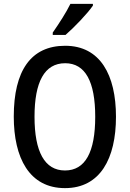

<svg xmlns="http://www.w3.org/2000/svg" viewBox="-20 -960 669 990"><path d="M459 -931V-940H343C321 -895 286 -841 252 -792V-780H318C362 -818 432 -891 459 -931ZM578 -358C578 -573 497 -724 316 -724C139 -724 51 -595 51 -359C51 -146 131 10 315 10C497 10 578 -143 578 -358ZM158 -358C158 -537 209 -634 316 -634C420 -634 471 -539 471 -358C471 -176 420 -81 315 -81C210 -81 158 -178 158 -358Z"/></svg>

Font: Noto Sans Lao Looped Condensed Medium
Style: Regular
Weight: 500
Width: 3
Designer: Mark Frömberg, Ben Mitchell
Foundry: The Fontpad Ltd
Version: Version 1.002